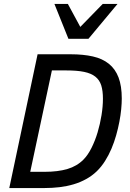

<svg xmlns="http://www.w3.org/2000/svg" viewBox="-20 -950 658 970"><path d="M595.2 -452.1Q595.2 -428.2 592.3 -397.9Q589.4 -367.7 583 -334.5Q576.7 -301.3 566.9 -266.6Q557.1 -231.9 543.2 -199Q529.3 -166 510.7 -136.7Q492.2 -107.4 469.2 -85Q444.8 -61.5 415 -45.2Q385.3 -28.8 351.6 -18.8Q317.9 -8.8 281 -4.4Q244.1 0 205.1 0H26.9L169.9 -675.8H336.9Q400.9 -675.8 449.2 -664.8Q497.6 -653.8 530 -627.7Q562.5 -601.6 578.9 -558.6Q595.2 -515.6 595.2 -452.1ZM206.1 -82Q272.5 -82 320.6 -96.2Q368.7 -110.4 401.9 -144Q423.8 -166 442.1 -202.4Q460.4 -238.8 473.1 -281.2Q485.8 -323.7 492.9 -368.2Q500 -412.6 500 -451.2Q500 -491.2 491.5 -518.6Q482.9 -545.9 461.7 -562.7Q440.4 -579.6 404.8 -586.9Q369.1 -594.2 314.9 -594.2H242.2L132.8 -82ZM322.8 -930.2 385.7 -814 499 -930.2H573.7L426.8 -753.9H325.7L254.9 -930.2Z"/></svg>

Font: Lorenzo Sans
Style: Italic
Weight: 400
Italic angle: -12°
Foundry: Intel Corporation
Version: Version 1.00; ttfautohint (v1.5)